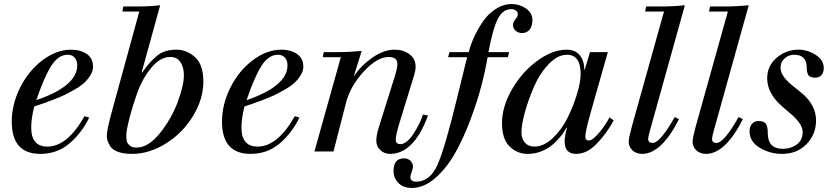

<svg xmlns="http://www.w3.org/2000/svg" viewBox="-20 -747 4133 947"><path d="M397 -174 420 -167Q383 -91 322.5 -39.5Q262 12 179 12Q38 12 38 -147Q38 -232 79 -314.5Q120 -397 189 -449.5Q258 -502 332 -502Q376 -502 407.5 -481Q439 -460 439 -418Q439 -397 426 -376Q413 -355 396 -339Q379 -323 348.5 -305.5Q318 -288 297 -278Q276 -268 239.5 -254Q203 -240 190.5 -236Q178 -232 149 -222Q134 -164 134 -117Q134 -24 214 -24Q312 -24 397 -174ZM361 -425Q361 -448 348.5 -462.5Q336 -477 314 -477Q267 -477 232 -421Q197 -365 159 -253Q361 -322 361 -425Z M584 -690 588 -715H658Q715 -715 770 -721L679 -391L681 -389Q721 -446 757 -474Q793 -502 850 -502Q901 -502 942 -465Q983 -428 983 -345Q983 -259 932.5 -175.5Q882 -92 799.5 -40Q717 12 631 12Q590 12 562.5 2Q535 -8 524.5 -24.5Q514 -41 510.5 -52.5Q507 -64 507 -77Q507 -106 531 -194L667 -690ZM887 -376Q887 -414 870.5 -440Q854 -466 820 -466Q770 -466 726 -412.5Q682 -359 657 -288.5Q632 -218 617.5 -160Q603 -102 603 -81Q603 -64 605 -52.5Q607 -41 619 -30Q631 -19 653 -19Q712 -19 769 -90.5Q826 -162 856.5 -244Q887 -326 887 -376Z M1434 -174 1457 -167Q1420 -91 1359.5 -39.5Q1299 12 1216 12Q1075 12 1075 -147Q1075 -232 1116 -314.5Q1157 -397 1226 -449.5Q1295 -502 1369 -502Q1413 -502 1444.5 -481Q1476 -460 1476 -418Q1476 -397 1463 -376Q1450 -355 1433 -339Q1416 -323 1385.5 -305.5Q1355 -288 1334 -278Q1313 -268 1276.5 -254Q1240 -240 1227.5 -236Q1215 -232 1186 -222Q1171 -164 1171 -117Q1171 -24 1251 -24Q1349 -24 1434 -174ZM1398 -425Q1398 -448 1385.5 -462.5Q1373 -477 1351 -477Q1304 -477 1269 -421Q1234 -365 1196 -253Q1398 -322 1398 -425Z M1531 0 1661 -465H1572L1577 -490H1652Q1708 -490 1764 -496L1726 -374H1728Q1759 -422 1815.5 -462Q1872 -502 1927 -502Q1969 -502 1999.5 -479.5Q2030 -457 2030 -417Q2030 -401 2022 -374L1950 -140Q1932 -80 1932 -59Q1932 -36 1954 -36Q1986 -36 2019.5 -87.5Q2053 -139 2066 -182L2091 -177Q2021 12 1904 12Q1875 12 1855.5 -7Q1836 -26 1836 -53Q1836 -81 1850 -124L1928 -373Q1940 -413 1940 -431Q1940 -466 1897 -466Q1840 -466 1773.5 -393.5Q1707 -321 1686 -238L1625 0Z M2284 -465H2190L2197 -490H2292Q2301 -526 2318.5 -564.5Q2336 -603 2362 -641Q2388 -679 2425.5 -703Q2463 -727 2505 -727Q2543 -727 2574.5 -705Q2606 -683 2606 -648Q2606 -619 2592.5 -601.5Q2579 -584 2555 -584Q2536 -584 2523 -595.5Q2510 -607 2510 -624Q2510 -637 2522 -651.5Q2534 -666 2534 -677Q2534 -688 2524.5 -695Q2515 -702 2502 -702Q2461 -702 2436.5 -656Q2412 -610 2389 -490H2491L2485 -465H2385Q2374 -400 2354 -323Q2334 -246 2299.5 -154.5Q2265 -63 2224 9.5Q2183 82 2127 131Q2071 180 2011 180Q1969 180 1945 155.5Q1921 131 1921 96Q1921 34 1973 34Q1992 34 2004.5 46Q2017 58 2017 75Q2017 83 2010.5 101Q2004 119 2004 126Q2004 149 2033 149Q2101 149 2138 65.5Q2175 -18 2235 -266Z M2890 -490H2978L2892 -187Q2867 -98 2867 -74Q2867 -54 2884 -54Q2903 -54 2935.5 -93Q2968 -132 2986 -168L3007 -153Q2973 -90 2924 -39Q2875 12 2822 12Q2765 12 2765 -49Q2765 -80 2777 -116L2775 -118Q2698 12 2582 12Q2531 12 2493.5 -24.5Q2456 -61 2456 -140Q2456 -220 2504.5 -305Q2553 -390 2628.5 -446Q2704 -502 2775 -502Q2817 -502 2839.5 -474.5Q2862 -447 2862 -403H2864ZM2552 -94Q2552 -63 2569 -43.5Q2586 -24 2616 -24Q2662 -24 2706.5 -66Q2751 -108 2780 -167Q2809 -226 2826.5 -285Q2844 -344 2844 -382Q2844 -477 2776 -477Q2731 -477 2687 -431.5Q2643 -386 2615 -322Q2587 -258 2569.5 -195.5Q2552 -133 2552 -94Z M3162 -690 3167 -715H3236Q3297 -715 3358 -721L3186 -104Q3177 -72 3177 -62Q3177 -42 3199 -42Q3236 -42 3308 -170L3329 -159Q3242 12 3147 12Q3118 12 3099.5 -5.5Q3081 -23 3081 -48Q3081 -66 3097 -125L3255 -690Z M3477 -690 3482 -715H3551Q3612 -715 3673 -721L3501 -104Q3492 -72 3492 -62Q3492 -42 3514 -42Q3551 -42 3623 -170L3644 -159Q3557 12 3462 12Q3433 12 3414.5 -5.5Q3396 -23 3396 -48Q3396 -66 3412 -125L3570 -690Z M3764 -361Q3764 -422 3810.5 -462Q3857 -502 3918 -502Q3963 -502 4003 -476.5Q4043 -451 4043 -411Q4043 -388 4031 -376Q4019 -364 4001 -364Q3974 -364 3966.5 -377.5Q3959 -391 3959 -414Q3959 -477 3897 -477Q3870 -477 3850 -459Q3830 -441 3830 -414Q3830 -389 3848 -365.5Q3866 -342 3892 -322Q3918 -302 3943.5 -280Q3969 -258 3987 -225Q4005 -192 4005 -153Q4005 -84 3958 -36Q3911 12 3837 12Q3778 12 3727.5 -18Q3677 -48 3677 -100Q3677 -121 3688.5 -135.5Q3700 -150 3722 -150Q3748 -150 3757.5 -136.5Q3767 -123 3767 -90Q3767 -13 3841 -13Q3882 -13 3910.5 -35Q3939 -57 3939 -95Q3939 -119 3921 -143Q3903 -167 3877 -188.5Q3851 -210 3825.5 -233.5Q3800 -257 3782 -290Q3764 -323 3764 -361Z"/></svg>

Font: Justus
Style: Italic
Weight: 400
Italic angle: -12°
Version: Version 001.001